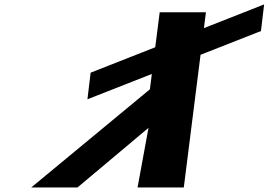

<svg xmlns="http://www.w3.org/2000/svg" viewBox="-20 -829 1185 847"><path d="M586.8 -2 635.1 -265 321.8 -2H117.8L641.2 -435L649.8 -502.7L365.7 -391L379.8 -508.4L664.8 -620.5L684.5 -775H888.5L879.6 -705L1145.2 -809.5L1131.2 -692.1L864.7 -587.3L790.8 -2Z"/></svg>

Font: Hussar
Style: BdWodka
Weight: 700
Foundry: Cannot Into Space Fonts
Version: Version 2.00